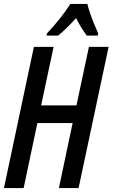

<svg xmlns="http://www.w3.org/2000/svg" viewBox="-21 -951 569 971"><path d="M-1 0 150.4 -713.9H250L187 -418H365.7L428.7 -713.9H528.3L376.5 0H276.9L346.2 -328.6H168L98.6 0ZM214.4 -771 216.3 -781.7Q285.6 -855 335 -931.2H420.9Q424.8 -912.6 434.6 -884.5Q444.3 -856.4 455.6 -828.6Q466.8 -800.8 475.6 -782.2L473.1 -771H417.5Q404.8 -788.6 390.9 -810.8Q377 -833 363.8 -859.4Q338.9 -832 315.9 -809.6Q293 -787.1 272.9 -771Z"/></svg>

Font: Open Sans Condensed SemiBold
Style: Italic
Weight: 600
Width: 3
Italic angle: -12°
Designer: Monotype Design Team
Foundry: Monotype Imaging Inc.
Version: Version 3.000; ttfautohint (v1.8.4)